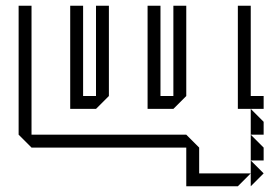

<svg xmlns="http://www.w3.org/2000/svg" viewBox="-20 -515 940 670"><path d="M810 -135V-495H855V-180H900V-135ZM495 -135V-495H540V-180H585V-495H630V-180L585 -135ZM225 -135V-495H270V-180H315V-495H360V-180L315 -135ZM855 -45V-135L900 -90V-45ZM855 -45 900 0V45H855ZM855 45 900 90 855 135ZM45 -45V-495H90V-45H630L675 0V90H855L810 135H630V0H90Z"/></svg>

Font: Rubik Iso
Style: Regular
Weight: 400
Designer: Hubert and Fischer, NaN
Foundry: Hubert and Fischer, NaN
Version: Version 2.200